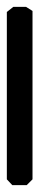

<svg xmlns="http://www.w3.org/2000/svg" viewBox="-42 -541 165 561"><path d="M-3 -521H34L53 -509V-17L36 0H-6L-22 -17V-506Z"/></svg>

Font: Ekushey Kolom
Style: Bold
Weight: 700
Designer: Al Mamun Sumon
Foundry: Al Mamun Sumon
Version: Version 1.0